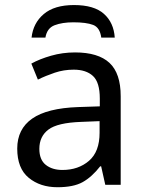

<svg xmlns="http://www.w3.org/2000/svg" viewBox="-20 -743 592 772"><path d="M281.7 -532.2Q375 -532.2 420.2 -490.2Q465.3 -448.2 465.3 -356.4V0H403.3L386.7 -74.2H382.8Q349.1 -31.2 312.3 -10.7Q275.4 9.8 210.9 9.8Q141.6 9.8 95.5 -28.1Q49.3 -65.9 49.3 -145.5Q49.3 -224.1 109.4 -266.1Q169.4 -308.1 294.4 -312.5L381.3 -315.4V-346.7Q381.3 -412.1 353.8 -437.5Q326.2 -462.9 276.4 -462.9Q236.3 -462.9 200.2 -450.7Q164.1 -438.5 132.3 -422.9L106 -487.3Q139.6 -505.9 185.5 -519Q231.4 -532.2 281.7 -532.2ZM380.4 -255.9 305.7 -252.9Q210.9 -249.5 174.6 -221.9Q138.2 -194.3 138.2 -144.5Q138.2 -100.6 164.1 -80.1Q189.9 -59.6 231 -59.6Q294.9 -59.6 337.6 -96.2Q380.4 -132.8 380.4 -209ZM277.3 -722.7Q358.4 -722.7 397.9 -687.3Q437.5 -651.9 441.4 -591.8H387.2Q381.8 -632.3 354.5 -642.8Q327.1 -653.3 274.9 -653.3Q230.5 -653.3 199.7 -641.6Q168.9 -629.9 162.6 -591.8H106.9Q113.3 -650.4 156 -686.5Q198.7 -722.7 277.3 -722.7Z"/></svg>

Font: Lunasima
Style: Regular
Weight: 400
Designer: The DocRepair Project, Monotype Design Team
Foundry: Google
Version: Version 2.009